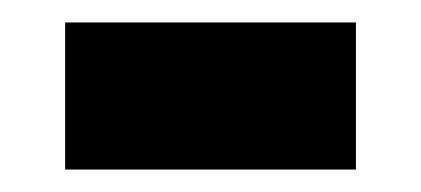

<svg xmlns="http://www.w3.org/2000/svg" viewBox="-20 -402 375 171"><path d="M38 -251V-382H297V-251Z"/></svg>

Font: Noto Sans Sinhala ExtraCondensed ExtraBold
Style: Regular
Weight: 800
Width: 2
Designer: Jelle Bosma - Monotype Design Team
Foundry: Monotype Imaging Inc.
Version: Version 2.006; ttfautohint (v1.8.4.7-5d5b)